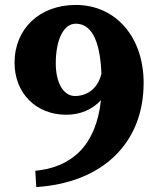

<svg xmlns="http://www.w3.org/2000/svg" viewBox="-20 -735 640 778"><path d="M39 -481C39 -357 126 -270 249 -270C306 -270 355 -292 389 -329C369 -144 270 -57 123 -43L127 23C394 6 562 -154 562 -399C562 -585 449 -715 287 -715C141 -715 39 -619 39 -481ZM206 -478C206 -573 237 -639 287 -639C344 -639 385 -584 391 -437C379 -382 338 -346 284 -346C236 -346 206 -401 206 -478Z"/></svg>

Font: LT Superior Serif ExtraBold
Style: Regular
Weight: 800
Designer: Daniel Lyons
Foundry: LyonsType
Version: Version 2.120;FEAKit 1.0